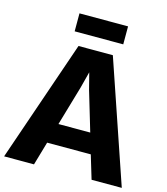

<svg xmlns="http://www.w3.org/2000/svg" viewBox="-135 -1037 989 1139"><g transform="rotate(15 359.5 -467.5)"><path d="M181.6 0H-2L254.9 -746.6H465.8L720.7 0H535.2L491.7 -144.5H223.6ZM330.6 -511.2 259.8 -268.6H455.1L382.8 -511.2L356.9 -612.3ZM210.4 -824.7V-935.1H508.8V-824.7Z"/></g></svg>

Font: HaufeMerriweatherSans
Style: Bold
Weight: 700
Designer: Eben Sorkin
Foundry: Eben Sorkin
Version: Version 1.56